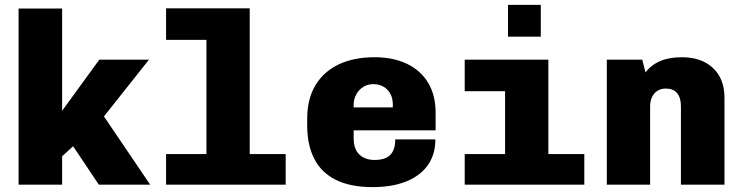

<svg xmlns="http://www.w3.org/2000/svg" viewBox="-20 -755 3040 785"><path d="M56 0V-720H234V-302L386 -511H589L405 -279L594 0H384L279 -157L234 -116V0Z M824 0V-592H659V-721H1001V0ZM659 0V-125H1148V0Z M1504 10Q1412 10 1352.5 -20Q1293 -50 1264.5 -106.5Q1236 -163 1236 -241V-270Q1236 -351 1270 -407Q1304 -463 1365.5 -492Q1427 -521 1511 -521Q1588 -521 1644 -494Q1700 -467 1730.5 -416.5Q1761 -366 1761 -294V-222H1426V-190Q1426 -145 1449.5 -123Q1473 -101 1511 -101Q1555 -101 1575.5 -121.5Q1596 -142 1596 -185H1760Q1760 -123 1729 -79.5Q1698 -36 1640.5 -13Q1583 10 1504 10ZM1426 -316H1586V-328Q1586 -353 1576 -371.5Q1566 -390 1548 -400.5Q1530 -411 1507 -411Q1483 -411 1465 -399.5Q1447 -388 1436.5 -369Q1426 -350 1426 -326Z M2045 0V-382H1880V-511H2222V0ZM1880 0V-125H2369V0ZM2057 -605V-735H2191V-605Z M2461 0V-511H2606L2619 -459Q2643 -490 2679.5 -505.5Q2716 -521 2768 -521Q2848 -521 2895 -477Q2942 -433 2942 -356V0H2764V-321Q2764 -356 2748 -374.5Q2732 -393 2702 -393Q2683 -393 2668.5 -384Q2654 -375 2646 -358.5Q2638 -342 2638 -320V0Z"/></svg>

Font: Chivo Mono ExtraBold
Style: Regular
Weight: 800
Monospace: yes
Designer: Hector Gatti
Foundry: Omnibus-Type
Version: Version 1.008